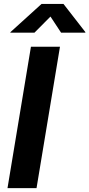

<svg xmlns="http://www.w3.org/2000/svg" viewBox="-20 -968 459 988"><path d="M288.6 -727.5 168 0H18.6L139.2 -727.5ZM157.2 -799.8H33.2L33.7 -802.7L193.8 -947.8H306.6L419.4 -802.7L418.9 -799.8H294.4L239.7 -882.8Z"/></svg>

Font: Inter 18pt
Style: Bold Italic
Weight: 700
Italic angle: -9.3988°
Designer: Rasmus Andersson
Foundry: rsms
Version: Version 4.001;git-66647c0bb